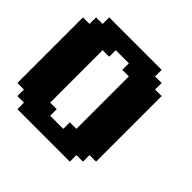

<svg xmlns="http://www.w3.org/2000/svg" viewBox="-210 -1085 1294 1294"><g transform="rotate(45 437.5 -437.5)"><path d="M125 0H625V-62.5H687.5V-125H750V-750H687.5V-812.5H625V-875H125V-812.5H62.5V-750H0V-125H62.5V-62.5H125ZM437.5 -125H312.5V-187.5H250V-687.5H312.5V-750H437.5V-687.5H500V-187.5H437.5Z"/></g></svg>

Font: Faithful 32x
Style: Bold
Weight: 400
Foundry: Faithful Resource Pack
Version: Version 1.0; January 27, 2023